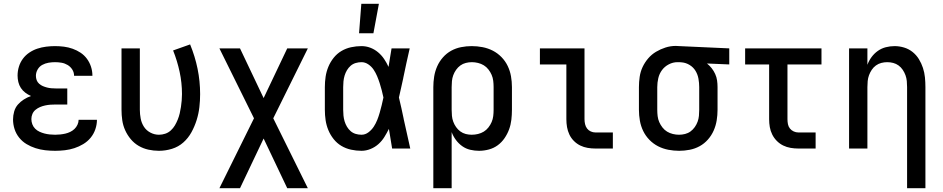

<svg xmlns="http://www.w3.org/2000/svg" viewBox="-20 -786 4990 1016"><path d="M272 12Q245 12 219 9Q193 6 168 -2Q143 -10 120.5 -23.5Q98 -37 81.5 -57.5Q65 -78 57 -103Q49 -128 49 -154Q49 -175 55 -196Q61 -217 74.5 -232.5Q88 -248 106 -259.5Q124 -271 144 -278Q128 -285 114 -295.5Q100 -306 90.5 -320.5Q81 -335 77 -352Q73 -369 73 -386Q73 -410 80 -433Q87 -456 101 -475Q115 -494 135 -507.5Q155 -521 177.5 -528.5Q200 -536 224 -539Q248 -542 271 -542Q295 -542 318.5 -539Q342 -536 364.5 -528Q387 -520 406.5 -507Q426 -494 440 -475Q454 -456 461.5 -433Q469 -410 469 -386V-385H372Q372 -403 362.5 -418Q353 -433 338 -442Q323 -451 306 -454Q289 -457 271 -457Q254 -457 236.5 -454Q219 -451 203.5 -442.5Q188 -434 179 -418Q170 -402 170 -385Q170 -373 174 -362Q178 -351 187 -343Q196 -335 206.5 -330.5Q217 -326 228.5 -323Q240 -320 251.5 -319Q263 -318 275 -318H336V-233H275Q261 -233 247 -232Q233 -231 219 -228Q205 -225 192 -219.5Q179 -214 168 -205Q157 -196 151.5 -183Q146 -170 146 -156Q146 -142 151 -128.5Q156 -115 166 -105Q176 -95 189 -89Q202 -83 215.5 -79.5Q229 -76 243.5 -74.5Q258 -73 272 -73Q285 -73 299 -74.5Q313 -76 326 -79Q339 -82 351.5 -88Q364 -94 374 -103.5Q384 -113 390 -126Q396 -139 396 -152H493Q493 -127 484.5 -102Q476 -77 459.5 -57Q443 -37 420.5 -23.5Q398 -10 373.5 -2Q349 6 323 9Q297 12 272 12Z M821 12Q793 12 765.5 6Q738 0 714 -14Q690 -28 672 -49.5Q654 -71 642.5 -96.5Q631 -122 627 -149.5Q623 -177 623 -205V-530H720V-205Q720 -182 724.5 -158.5Q729 -135 741.5 -115.5Q754 -96 775.5 -84.5Q797 -73 821 -73Q838 -73 854.5 -78.5Q871 -84 884 -96Q897 -108 905.5 -122.5Q914 -137 920.5 -153Q927 -169 931 -186Q935 -203 937.5 -220Q940 -237 941.5 -254Q943 -271 943 -288Q943 -348 930.5 -406Q918 -464 896 -519L986 -551Q1012 -488 1025.5 -422Q1039 -356 1039 -288Q1039 -253 1035 -218.5Q1031 -184 1020.5 -150.5Q1010 -117 993 -86Q976 -55 950 -32Q924 -9 890 1.5Q856 12 821 12Z M1609 210H1500L1375 -53L1250 210H1141L1324 -160L1141 -530H1250L1375 -267L1500 -530H1609L1426 -160Z M1893 12Q1865 12 1837.5 6Q1810 0 1786.5 -14Q1763 -28 1745.5 -50Q1728 -72 1717.5 -97.5Q1707 -123 1703 -150Q1699 -177 1699 -205V-325Q1699 -353 1703 -380Q1707 -407 1717.5 -432.5Q1728 -458 1745.5 -480Q1763 -502 1786.5 -516Q1810 -530 1837.5 -536Q1865 -542 1893 -542Q1917 -542 1939.5 -533.5Q1962 -525 1980.5 -509.5Q1999 -494 2012.5 -474Q2026 -454 2036 -432Q2040 -457 2044 -481.5Q2048 -506 2052 -530H2148Q2139 -491 2130.5 -452Q2122 -413 2114 -374V-373Q2108 -347 2102.5 -321Q2097 -295 2091 -270Q2098 -242 2104 -214Q2110 -186 2116 -158V-157Q2125 -118 2133.5 -78.5Q2142 -39 2151 0H2055Q2051 -26 2046.5 -52Q2042 -78 2038 -104Q2027 -82 2014 -61Q2001 -40 1982.5 -23.5Q1964 -7 1940.5 2.5Q1917 12 1893 12ZM1893 -73Q1913 -73 1930 -86Q1947 -99 1958 -116Q1969 -133 1976.5 -152Q1984 -171 1989.5 -190.5Q1995 -210 2000 -230Q2005 -250 2009 -270Q2005 -289 2000 -308.5Q1995 -328 1989 -346.5Q1983 -365 1975.5 -383Q1968 -401 1957 -417.5Q1946 -434 1929 -445.5Q1912 -457 1893 -457Q1877 -457 1862 -452.5Q1847 -448 1835.5 -438Q1824 -428 1816 -414.5Q1808 -401 1803.5 -386Q1799 -371 1797.5 -355.5Q1796 -340 1796 -325V-205Q1796 -190 1797.5 -174.5Q1799 -159 1803.5 -144Q1808 -129 1816 -115.5Q1824 -102 1835.5 -92Q1847 -82 1862 -77.5Q1877 -73 1893 -73Z M1880 -610 1892 -766H1985L1956 -610Z M2273 210V-325Q2273 -353 2277.5 -381Q2282 -409 2293.5 -435Q2305 -461 2324 -482.5Q2343 -504 2367.5 -517.5Q2392 -531 2420 -536.5Q2448 -542 2476 -542Q2505 -542 2533.5 -536.5Q2562 -531 2587.5 -518Q2613 -505 2633.5 -484Q2654 -463 2666.5 -437Q2679 -411 2684 -382.5Q2689 -354 2689 -325V-205Q2689 -179 2686 -152.5Q2683 -126 2674 -101.5Q2665 -77 2650 -55Q2635 -33 2614 -17.5Q2593 -2 2567 5Q2541 12 2515 12Q2491 12 2468 6.5Q2445 1 2426 -12.5Q2407 -26 2392.5 -45.5Q2378 -65 2370 -87V210ZM2476 -73Q2493 -73 2509.5 -77Q2526 -81 2540 -89.5Q2554 -98 2564.5 -111.5Q2575 -125 2581.5 -140Q2588 -155 2590 -171.5Q2592 -188 2592 -205V-325Q2592 -342 2590 -358.5Q2588 -375 2581.5 -390Q2575 -405 2564.5 -418.5Q2554 -432 2540 -440.5Q2526 -449 2509.5 -453Q2493 -457 2477 -457Q2461 -457 2445 -453Q2429 -449 2416 -439.5Q2403 -430 2393.5 -416.5Q2384 -403 2378.5 -388Q2373 -373 2371.5 -357Q2370 -341 2370 -325V-205Q2370 -189 2371.5 -173Q2373 -157 2378.5 -142Q2384 -127 2393.5 -113.5Q2403 -100 2416 -90.5Q2429 -81 2444.5 -77Q2460 -73 2476 -73Z M3223 0H3131Q3110 0 3089.5 -3.5Q3069 -7 3050.5 -16Q3032 -25 3017 -40Q3002 -55 2993 -74Q2984 -93 2980.5 -113.5Q2977 -134 2977 -155V-445H2837V-530H3073V-155Q3073 -142 3076 -129Q3079 -116 3086.5 -106Q3094 -96 3106 -90.5Q3118 -85 3131 -85H3223Z M3574 12Q3545 12 3516.5 6.5Q3488 1 3462.5 -12Q3437 -25 3416.5 -46Q3396 -67 3383.5 -93Q3371 -119 3366 -147.5Q3361 -176 3361 -205V-325Q3361 -352 3365 -379.5Q3369 -407 3380.5 -431.5Q3392 -456 3410 -477Q3428 -498 3451.5 -512Q3475 -526 3501.5 -534.5Q3528 -543 3556 -543Q3560 -543 3565 -542.5Q3570 -542 3575 -542L3839 -530V-445L3721 -450Q3735 -439 3746 -425Q3757 -411 3764.5 -394.5Q3772 -378 3774.5 -360.5Q3777 -343 3777 -325V-205Q3777 -177 3772.5 -149Q3768 -121 3756.5 -95Q3745 -69 3726 -47.5Q3707 -26 3682.5 -12.5Q3658 1 3630 6.5Q3602 12 3574 12ZM3573 -73Q3589 -73 3605 -77Q3621 -81 3634 -90.5Q3647 -100 3656.5 -113.5Q3666 -127 3671.5 -142Q3677 -157 3678.5 -173Q3680 -189 3680 -205V-325Q3680 -347 3676 -369.5Q3672 -392 3660.5 -411Q3649 -430 3629.5 -442Q3610 -454 3588 -456L3575 -457H3565Q3541 -457 3519 -445.5Q3497 -434 3483 -415Q3469 -396 3463.5 -372.5Q3458 -349 3458 -325V-205Q3458 -188 3460 -171.5Q3462 -155 3468.5 -140Q3475 -125 3485.5 -111.5Q3496 -98 3510 -89.5Q3524 -81 3540.5 -77Q3557 -73 3573 -73Z M4296 0H4205Q4184 0 4163.5 -3.5Q4143 -7 4124.5 -16Q4106 -25 4091 -40Q4076 -55 4066.5 -74Q4057 -93 4053.5 -113.5Q4050 -134 4050 -155V-445H3923V-530H4327V-445H4147V-155Q4147 -142 4149.5 -129Q4152 -116 4160 -106Q4168 -96 4180 -90.5Q4192 -85 4205 -85H4296Z M4780 210V-325Q4780 -341 4778.5 -357Q4777 -373 4771.5 -388Q4766 -403 4757 -416.5Q4748 -430 4735 -439.5Q4722 -449 4706.5 -453Q4691 -457 4675 -457Q4659 -457 4643.5 -453Q4628 -449 4615 -439.5Q4602 -430 4593 -416.5Q4584 -403 4578.5 -388Q4573 -373 4571.5 -357Q4570 -341 4570 -325V0H4473V-530H4570V-443Q4578 -465 4592 -484Q4606 -503 4625 -516.5Q4644 -530 4667 -536Q4690 -542 4714 -542Q4739 -542 4764 -534.5Q4789 -527 4809 -511Q4829 -495 4842.5 -473Q4856 -451 4864 -426.5Q4872 -402 4874.5 -376.5Q4877 -351 4877 -325V210Z"/></svg>

Font: Lode Dark
Style: Bold
Weight: 700
Monospace: yes
Designer: Belleve Invis
Foundry: Belleve Invis
Version: Version 29.2.0; ttfautohint (v1.8.3)